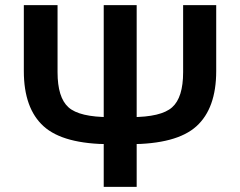

<svg xmlns="http://www.w3.org/2000/svg" viewBox="-20 -731 939 751"><path d="M385.7 0H514.6V-710.9H385.7ZM434.1 -167V-272.9H409.2Q290.5 -272.9 247.8 -311.3Q205.1 -349.6 205.1 -448.7V-710.9H73.2V-453.1Q73.2 -307.1 150.6 -237.1Q228 -167 412.1 -167ZM464.4 -167H486.3Q670.9 -167 748.3 -237.1Q825.7 -307.1 825.7 -453.1V-710.9H696.3V-448.7Q696.3 -349.6 653.3 -311.3Q610.4 -272.9 492.2 -272.9H464.4Z"/></svg>

Font: Roboto Flex
Style: wght 600 wdth 140 opsz 13.0 GRAD 0.00 slnt 0.00 XTRA 468 XOPQ 96 YOPQ 79 YTLC 514 YTUC 712 YTAS 750 YTDE -203.00 YTFI 738
Weight: 600
Width: 8
Designer: Berlow after Robertson
Foundry: Google
Version: Version 3.100